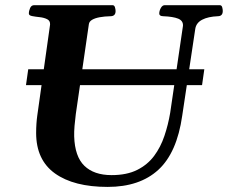

<svg xmlns="http://www.w3.org/2000/svg" viewBox="-20 -713 887 747"><path d="M398.9 14.2Q267.1 14.2 193.8 -38.3Q120.6 -90.8 120.6 -195.8Q120.6 -213.9 121.8 -231.7Q123 -249.5 125 -263.2L174.8 -617.2Q175.8 -632.3 163.3 -638.4Q150.9 -644.5 134.5 -646.2Q118.2 -647.9 105.2 -650.4Q92.3 -652.8 92.3 -660.2Q92.3 -670.9 97.2 -681.9Q102.1 -692.9 113.3 -692.9H417.5Q424.8 -692.9 427.2 -684.8Q429.7 -676.8 429.7 -669.9Q429.7 -650.4 410.6 -649.9Q386.7 -649.4 368.2 -646Q349.6 -642.6 338.4 -636Q327.1 -629.4 325.7 -618.7L274.9 -269Q272 -247.1 270 -223.6Q268.1 -200.2 268.6 -182.6Q271 -104 308.3 -67.9Q345.7 -31.7 414.1 -31.7Q473.6 -31.7 513.9 -52Q554.2 -72.3 579.6 -106.4Q605 -140.6 619.6 -184.1Q634.3 -227.5 642.1 -273.9L691.9 -612.8Q692.9 -632.3 673.3 -640.4Q653.8 -648.4 614.7 -649.9Q599.6 -650.4 599.6 -660.2Q599.6 -670.9 605.7 -681.9Q611.8 -692.9 621.1 -692.9H834.5Q842.3 -692.9 844.5 -684.8Q846.7 -676.8 846.7 -670.4Q846.7 -650.4 828.1 -649.9Q789.6 -648.4 766.4 -636.2Q743.2 -624 739.7 -600.6L689 -263.2Q668.5 -118.7 595.9 -52.2Q523.4 14.2 398.9 14.2ZM81.1 -381.8 89.8 -443.4H774.9L766.1 -381.8Z"/></svg>

Font: Gelasio SemiBold
Style: Italic
Weight: 600
Italic angle: -8.5°
Designer: Eben Sorkin
Foundry: Eben Sorkin
Version: Version 1.008